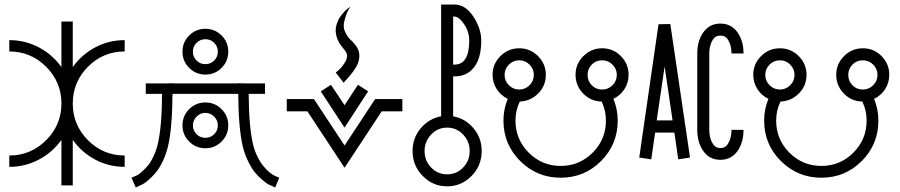

<svg xmlns="http://www.w3.org/2000/svg" viewBox="-20 -707 3970 847"><path d="M301 -411Q340 -466 400 -498Q460 -530 530 -530V-480Q435 -480 368 -412.5Q301 -345 301 -250.5Q301 -156 368 -88.5Q435 -21 530 -21V29Q460 29 400 -3Q340 -35 301 -90V111H251V-90Q212 -35 151.5 -3Q91 29 21 29V-21Q116 -21 183.5 -88.5Q251 -156 251 -250.5Q251 -345 183.5 -412.5Q116 -480 21 -480V-530Q91 -530 151.5 -498Q212 -466 251 -411V-612H301Z M1054 -339H1149V-293H1077Q1078 -148 1096 -71Q1103 -42 1115.5 -16.5Q1128 9 1140.5 24Q1153 39 1164.5 49.5Q1176 60 1184 64L1191 68L1212 77L1194 120L1172 110Q1169 109 1162.5 105.5Q1156 102 1139 88Q1122 74 1107 56.5Q1092 39 1076 7.5Q1060 -24 1051 -61Q1032 -142 1031 -293H741Q740 -142 721 -61Q712 -24 696.5 7.5Q681 39 665 57Q649 75 634 88Q619 101 609 106L600 110L579 120L560 77L581 68Q584 67 589 64Q594 61 607 49.5Q620 38 632 24Q644 10 656.5 -16Q669 -42 676 -71Q694 -148 695 -293H623V-339H718L741 -340V-339H1031V-340ZM814.5 -225.5Q844 -255 886 -255Q928 -255 957.5 -225.5Q987 -196 987 -154Q987 -112 957.5 -82.5Q928 -53 886 -53Q844 -53 814.5 -82.5Q785 -112 785 -154Q785 -196 814.5 -225.5ZM925 -192.5Q909 -209 886 -209Q863 -209 847 -192.5Q831 -176 831 -153.5Q831 -131 847 -115Q863 -99 886 -99Q909 -99 925 -115Q941 -131 941 -153.5Q941 -176 925 -192.5ZM814.5 -550.5Q844 -580 886 -580Q928 -580 957.5 -550.5Q987 -521 987 -479Q987 -437 957.5 -407.5Q928 -378 886 -378Q844 -378 814.5 -407.5Q785 -437 785 -479Q785 -521 814.5 -550.5ZM925 -518Q909 -534 886 -534Q863 -534 847 -518Q831 -502 831 -479Q831 -456 847 -440Q863 -424 886 -424Q909 -424 925 -440Q941 -456 941 -479Q941 -502 925 -518Z M1500 -65 1635 -270H1755V-216H1664L1500 33L1336 -216H1245V-270H1365ZM1500 -243 1559 -333 1604 -304 1500 -144 1395 -304 1440 -333ZM1496 -342 1461 -387Q1483 -403 1498 -426Q1515 -450 1510 -469Q1508 -478 1488 -502Q1465 -529 1461 -566Q1460 -584 1466 -602.5Q1472 -621 1481.5 -634Q1491 -647 1501 -657.5Q1511 -668 1519 -673L1526 -678Q1521 -671 1515 -660Q1509 -649 1501 -621.5Q1493 -594 1499 -575Q1502 -567 1505.5 -560Q1509 -553 1513.5 -546.5Q1518 -540 1520 -538Q1522 -536 1529 -529Q1536 -522 1536 -522Q1559 -498 1563 -479Q1572 -442 1545 -402Q1536 -388 1523.5 -373Q1511 -358 1503 -350Z M1926 -194V-687H1985Q2033 -687 2068 -634Q2103 -581 2103 -528Q2103 -452 2072 -411Q2041 -370 1985 -370H1979V-194Q2033 -184 2069 -141Q2105 -98 2105 -41Q2105 24 2060 69.5Q2015 115 1952.5 115Q1890 115 1845 69.5Q1800 24 1800 -41Q1800 -98 1836 -141Q1872 -184 1926 -194ZM2023 32Q2052 2 2052 -40.5Q2052 -83 2023 -113.5Q1994 -144 1952.5 -144Q1911 -144 1882 -113.5Q1853 -83 1853 -40.5Q1853 2 1882 32Q1911 62 1952.5 62Q1994 62 2023 32ZM1979 -634V-422H1985Q2050 -422 2050 -528Q2050 -576 2016 -615Q2000 -634 1985 -634Z M2686 -271Q2705 -225 2705 -175Q2705 -70 2631.5 3.5Q2558 77 2453.5 77Q2349 77 2275 3.5Q2201 -70 2201 -175Q2201 -226 2220 -271Q2190 -285 2171.5 -313.5Q2153 -342 2153 -377Q2153 -425 2187.5 -459.5Q2222 -494 2270.5 -494Q2319 -494 2353.5 -459.5Q2388 -425 2388 -377Q2388 -329 2354.5 -295Q2321 -261 2273 -259Q2254 -220 2254 -175Q2254 -92 2312.5 -33.5Q2371 25 2453.5 25Q2536 25 2594.5 -33.5Q2653 -92 2653 -175Q2653 -219 2635 -257Q2634 -258 2634 -259Q2586 -260 2552.5 -294.5Q2519 -329 2519 -377Q2519 -425 2553.5 -459.5Q2588 -494 2636.5 -494Q2685 -494 2719 -459.5Q2753 -425 2753 -377Q2753 -342 2734.5 -313.5Q2716 -285 2686 -271ZM2225 -331Q2244 -312 2270.5 -312Q2297 -312 2316 -331Q2335 -350 2335 -376.5Q2335 -403 2316 -422Q2297 -441 2270.5 -441Q2244 -441 2225 -422Q2206 -403 2206 -376.5Q2206 -350 2225 -331ZM2590.5 -331Q2609 -312 2636 -312Q2663 -312 2682 -331Q2701 -350 2701 -376.5Q2701 -403 2682 -422Q2663 -441 2636 -441Q2609 -441 2590.5 -422Q2572 -403 2572 -376.5Q2572 -350 2590.5 -331Z M3260 -471H3207Q3207 -507 3192 -531Q3181 -550 3158 -550Q3135 -550 3124 -531Q3109 -507 3109 -471V-134Q3109 -98 3124 -74Q3135 -54 3158 -54Q3181 -54 3192 -74Q3207 -98 3207 -134H3260Q3260 -82 3237 -46Q3209 -2 3158 -2Q3107 -2 3079 -46Q3056 -82 3056 -134V-471Q3056 -523 3079 -559Q3107 -603 3158 -603Q3209 -603 3237 -559Q3260 -523 3260 -471ZM2800 -12 2853 -4 2870 -122H2955L2972 -4L3024 -12L2937 -601L2885 -600ZM2947 -176H2877L2912 -414Z M3836 -271Q3855 -225 3855 -175Q3855 -70 3781.5 3.5Q3708 77 3603.5 77Q3499 77 3425 3.5Q3351 -70 3351 -175Q3351 -226 3370 -271Q3340 -285 3321.5 -313.5Q3303 -342 3303 -377Q3303 -425 3337.5 -459.5Q3372 -494 3420.5 -494Q3469 -494 3503.5 -459.5Q3538 -425 3538 -377Q3538 -329 3504.5 -295Q3471 -261 3423 -259Q3404 -220 3404 -175Q3404 -92 3462.5 -33.5Q3521 25 3603.5 25Q3686 25 3744.5 -33.5Q3803 -92 3803 -175Q3803 -219 3785 -257Q3784 -258 3784 -259Q3736 -260 3702.5 -294.5Q3669 -329 3669 -377Q3669 -425 3703.5 -459.5Q3738 -494 3786.5 -494Q3835 -494 3869 -459.5Q3903 -425 3903 -377Q3903 -342 3884.5 -313.5Q3866 -285 3836 -271ZM3375 -331Q3394 -312 3420.5 -312Q3447 -312 3466 -331Q3485 -350 3485 -376.5Q3485 -403 3466 -422Q3447 -441 3420.5 -441Q3394 -441 3375 -422Q3356 -403 3356 -376.5Q3356 -350 3375 -331ZM3740.5 -331Q3759 -312 3786 -312Q3813 -312 3832 -331Q3851 -350 3851 -376.5Q3851 -403 3832 -422Q3813 -441 3786 -441Q3759 -441 3740.5 -422Q3722 -403 3722 -376.5Q3722 -350 3740.5 -331Z"/></svg>

Font: Astronomicon
Style: Regular
Weight: 400
Version: Version 1.1